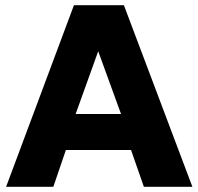

<svg xmlns="http://www.w3.org/2000/svg" viewBox="-20 -720 765 740"><path d="M3.5 0 265 -700H457.5L721.5 0H534.5L485 -142H234L185.5 0ZM271.5 -280.5H446.5L358.5 -522.5Z"/></svg>

Font: Geologica Thin Roman
Style: Bold
Weight: 700
Version: Version 1.010;gftools[0.9.28]